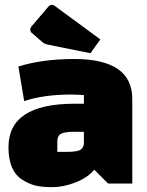

<svg xmlns="http://www.w3.org/2000/svg" viewBox="-20 -759 607 794"><path d="M287 -515Q527 -515 527 -350V0H427L370 -57Q341 -23 291 -4Q241 15 196.5 15Q152 15 125 8Q98 1 72 -16Q15 -52 15 -150Q15 -330 287 -330H327V-366Q295 -368 274 -368Q161 -368 80 -341L56 -484Q156 -515 287 -515ZM217 -172V-131H258Q302 -131 314.5 -141Q327 -151 327 -167V-214H286Q250 -214 233.5 -206.5Q217 -199 217 -172ZM354 -539 180 -574Q164 -577 154 -586L109 -625Q105 -631 105 -637.5Q105 -644 114 -654L177 -728Q186 -739 193 -739Q200 -739 206 -735L395 -596Z"/></svg>

Font: Changa One
Style: Regular
Weight: 400
Designer: Eduardo Rodriguez Tunni
Foundry: Eduardo Rodriguez Tunni
Version: Version 1.003